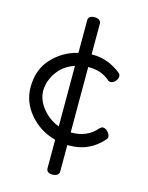

<svg xmlns="http://www.w3.org/2000/svg" viewBox="-134 -816 834 1084"><g transform="rotate(15 283.0 -274.0)"><path d="M34 -260Q34 -362 94.5 -428Q155 -494 245 -516V-707Q245 -734 283 -734Q298 -734 308.5 -727Q319 -720 319 -707V-527H327Q417 -527 494 -465Q502 -458 502 -447Q502 -431 489 -417.5Q476 -404 462 -404Q452 -404 445 -411Q397 -453 325 -453H319V-71H326Q414 -71 469 -134Q480 -145 488 -145Q503 -145 517 -130Q531 -115 531 -101Q531 -92 524 -85Q447 3 331 3H319V158Q319 171 308 178.5Q297 186 282 186Q245 186 245 158V-8Q152 -33 93 -103Q34 -173 34 -260ZM108 -259Q108 -207 146.5 -158Q185 -109 245 -86V-440Q179 -418 143.5 -365.5Q108 -313 108 -259Z"/></g></svg>

Font: Happy Monkey
Style: Regular
Weight: 400
Version: Version 1.001